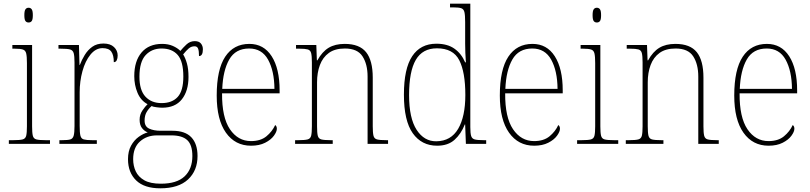

<svg xmlns="http://www.w3.org/2000/svg" viewBox="-20 -780 4392 1041"><path d="M135 -658Q124 -658 118 -666Q112 -674 112 -698Q112 -721 118 -729.5Q124 -738 135 -738Q146 -738 152 -729.5Q158 -721 158 -698Q158 -674 152 -666Q146 -658 135 -658ZM28 0V-20H53Q87 -20 102.5 -24Q118 -28 122 -44Q126 -60 126 -95V-438Q126 -474 122 -490.5Q118 -507 104 -511.5Q90 -516 61 -516H47V-536H154V-95Q154 -60 158 -44Q162 -28 177.5 -24Q193 -20 227 -20H251V0Z M302 0V-20H317Q347 -20 361 -24Q375 -28 379.5 -44.5Q384 -61 384 -97V-441Q384 -476 379.5 -492Q375 -508 359.5 -512Q344 -516 309 -516H297V-536H408L411 -428H413Q423 -455 439.5 -482Q456 -509 480.5 -526.5Q505 -544 541 -544Q578 -544 598 -525Q618 -506 618 -479Q618 -464 613 -453.5Q608 -443 597 -443Q597 -481 583.5 -500Q570 -519 536 -519Q499 -519 470.5 -484Q442 -449 427 -394Q412 -339 412 -280V-97Q412 -61 416 -44.5Q420 -28 434.5 -24Q449 -20 479 -20H505V0Z M849 241Q762 241 718 198Q674 155 674 83Q674 40 690.5 10Q707 -20 732 -38Q757 -56 781 -62Q763 -69 750 -85.5Q737 -102 737 -131Q737 -159 752.5 -181.5Q768 -204 780 -215Q743 -235 725.5 -277Q708 -319 708 -367Q708 -449 747.5 -495.5Q787 -542 859 -542Q892 -542 917 -531Q942 -520 958 -504Q971 -520 990.5 -538.5Q1010 -557 1036 -557Q1059 -557 1069.5 -544Q1080 -531 1080 -513Q1080 -476 1059 -476Q1059 -504 1054 -516.5Q1049 -529 1035 -529Q1017 -529 1003.5 -517.5Q990 -506 973 -485Q985 -466 993.5 -436Q1002 -406 1002 -363Q1002 -287 966 -241.5Q930 -196 859 -196Q848 -196 828.5 -198.5Q809 -201 802 -205Q786 -191 775 -172.5Q764 -154 764 -126Q764 -94 789 -82.5Q814 -71 850 -71H915Q984 -71 1017.5 -35.5Q1051 0 1051 66Q1051 145 999.5 193Q948 241 849 241ZM856 -221Q913 -221 943.5 -254.5Q974 -288 974 -365Q974 -447 943.5 -482Q913 -517 856 -517Q803 -517 769.5 -481Q736 -445 736 -364Q736 -291 768.5 -256Q801 -221 856 -221ZM852 216Q939 216 981 176Q1023 136 1023 66Q1023 6 995.5 -20Q968 -46 909 -46H831Q776 -46 739 -13Q702 20 702 83Q702 119 716 149Q730 179 762.5 197.5Q795 216 852 216Z M1341 10Q1255 10 1205 -60.5Q1155 -131 1155 -262Q1155 -403 1201 -472.5Q1247 -542 1332 -542Q1410 -542 1453 -475Q1496 -408 1496 -290V-274H1184Q1183 -144 1226.5 -79.5Q1270 -15 1341 -15Q1393 -15 1424.5 -41Q1456 -67 1472 -102Q1481 -96 1481 -82Q1481 -66 1465 -44Q1449 -22 1417.5 -6Q1386 10 1341 10ZM1468 -298Q1467 -396 1433.5 -456.5Q1400 -517 1331 -517Q1257 -517 1223 -457.5Q1189 -398 1185 -298Z M1580 0V-20H1598Q1632 -20 1647.5 -24Q1663 -28 1667 -44Q1671 -60 1671 -95V-442Q1671 -476 1667 -492Q1663 -508 1648.5 -512Q1634 -516 1604 -516H1585V-536H1695L1698 -453H1701Q1727 -500 1762 -521Q1797 -542 1849 -542Q1929 -542 1965 -497Q2001 -452 2001 -359V-95Q2001 -60 2005 -44Q2009 -28 2024.5 -24Q2040 -20 2073 -20H2084V0H1973V-365Q1973 -432 1945.5 -474.5Q1918 -517 1850 -517Q1796 -517 1763 -493Q1730 -469 1714.5 -427.5Q1699 -386 1699 -334V-95Q1699 -60 1703 -44Q1707 -28 1722.5 -24Q1738 -20 1772 -20H1784V0Z M2350 10Q2266 10 2218 -57.5Q2170 -125 2170 -267Q2170 -408 2215 -475.5Q2260 -543 2346 -543Q2406 -543 2444 -516Q2482 -489 2502 -442H2506Q2504 -469 2503 -494.5Q2502 -520 2502 -543V-660Q2502 -698 2498 -714.5Q2494 -731 2480.5 -735.5Q2467 -740 2437 -740H2420V-760H2530V-91Q2530 -58 2534.5 -43Q2539 -28 2554 -24Q2569 -20 2602 -20H2616V0H2506L2502 -105H2500Q2480 -54 2444.5 -22Q2409 10 2350 10ZM2346 -14Q2425 -15 2464 -81.5Q2503 -148 2503 -265Q2503 -389 2470 -453.5Q2437 -518 2349 -518Q2271 -518 2234.5 -455.5Q2198 -393 2198 -264Q2198 -139 2239 -76Q2280 -13 2346 -14Z M2876 10Q2790 10 2740 -60.5Q2690 -131 2690 -262Q2690 -403 2736 -472.5Q2782 -542 2867 -542Q2945 -542 2988 -475Q3031 -408 3031 -290V-274H2719Q2718 -144 2761.5 -79.5Q2805 -15 2876 -15Q2928 -15 2959.5 -41Q2991 -67 3007 -102Q3016 -96 3016 -82Q3016 -66 3000 -44Q2984 -22 2952.5 -6Q2921 10 2876 10ZM3003 -298Q3002 -396 2968.5 -456.5Q2935 -517 2866 -517Q2792 -517 2758 -457.5Q2724 -398 2720 -298Z M3216 -658Q3205 -658 3199 -666Q3193 -674 3193 -698Q3193 -721 3199 -729.5Q3205 -738 3216 -738Q3227 -738 3233 -729.5Q3239 -721 3239 -698Q3239 -674 3233 -666Q3227 -658 3216 -658ZM3109 0V-20H3134Q3168 -20 3183.5 -24Q3199 -28 3203 -44Q3207 -60 3207 -95V-438Q3207 -474 3203 -490.5Q3199 -507 3185 -511.5Q3171 -516 3142 -516H3128V-536H3235V-95Q3235 -60 3239 -44Q3243 -28 3258.5 -24Q3274 -20 3308 -20H3332V0Z M3373 0V-20H3391Q3425 -20 3440.5 -24Q3456 -28 3460 -44Q3464 -60 3464 -95V-442Q3464 -476 3460 -492Q3456 -508 3441.5 -512Q3427 -516 3397 -516H3378V-536H3488L3491 -453H3494Q3520 -500 3555 -521Q3590 -542 3642 -542Q3722 -542 3758 -497Q3794 -452 3794 -359V-95Q3794 -60 3798 -44Q3802 -28 3817.5 -24Q3833 -20 3866 -20H3877V0H3766V-365Q3766 -432 3738.5 -474.5Q3711 -517 3643 -517Q3589 -517 3556 -493Q3523 -469 3507.5 -427.5Q3492 -386 3492 -334V-95Q3492 -60 3496 -44Q3500 -28 3515.5 -24Q3531 -20 3565 -20H3577V0Z M4147 10Q4061 10 4011 -60.5Q3961 -131 3961 -262Q3961 -403 4007 -472.5Q4053 -542 4138 -542Q4216 -542 4259 -475Q4302 -408 4302 -290V-274H3990Q3989 -144 4032.5 -79.5Q4076 -15 4147 -15Q4199 -15 4230.5 -41Q4262 -67 4278 -102Q4287 -96 4287 -82Q4287 -66 4271 -44Q4255 -22 4223.5 -6Q4192 10 4147 10ZM4274 -298Q4273 -396 4239.5 -456.5Q4206 -517 4137 -517Q4063 -517 4029 -457.5Q3995 -398 3991 -298Z"/></svg>

Font: Noto Serif Lao SemiCondensed Thin
Style: Regular
Weight: 100
Width: 4
Designer: Monotype Design Team
Foundry: Monotype Imaging Inc.
Version: Version 2.003; ttfautohint (v1.8.4.7-5d5b)